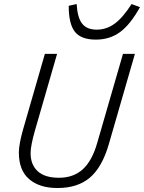

<svg xmlns="http://www.w3.org/2000/svg" viewBox="-20 -924 719 959"><path d="M637.2 -903.8 679.2 -888.2Q631.3 -801.8 579.8 -763.9Q528.3 -726.1 459 -726.1Q385.3 -726.1 354.2 -765.1Q323.2 -804.2 323.2 -895L362.8 -903.8Q366.7 -836.4 390.1 -806.2Q413.6 -775.9 462.9 -775.9Q512.2 -775.9 553.2 -806.2Q594.2 -836.4 637.2 -903.8ZM465.8 -210.9 594.2 -654.8H653.8L523.9 -205.1Q490.7 -89.8 429.7 -37.4Q368.7 15.1 267.1 15.1Q177.2 15.1 125.7 -29.1Q74.2 -73.2 74.2 -162.1Q74.2 -204.1 96.2 -280.8L204.1 -654.8H265.1L154.8 -272.9Q132.8 -195.8 132.8 -159.2Q132.8 -101.6 168.2 -68.8Q203.6 -36.1 274.9 -36.1Q346.2 -36.1 393.1 -78.1Q439.9 -120.1 465.8 -210.9Z"/></svg>

Font: IntelOne Mono Light
Style: Italic
Weight: 300
Italic angle: -16°
Designer: Fred Shallcrass
Foundry: Frere-Jones Type LLC
Version: Version 1.200;hotconv 1.1.0;makeotfexe 2.6.0;FJTRelease1.2